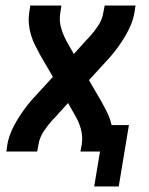

<svg xmlns="http://www.w3.org/2000/svg" viewBox="-20 -550 540 697"><path d="M322 127 343 0H272L277 -27Q281 -55 273.5 -82Q266 -109 252 -132L227 -176L180 -124Q178 -122 175.5 -119.5Q173 -117 171 -115Q153 -95 138.5 -73Q124 -51 120 -27L115 0H3L7 -27Q11 -49 20 -70.5Q29 -92 41 -112Q53 -132 67 -151.5Q81 -171 97 -189L172 -271L126 -350Q117 -367 108 -384.5Q99 -402 93 -421.5Q87 -441 85 -461.5Q83 -482 86 -504L90 -530H203L199 -504Q194 -475 202 -448Q210 -421 223 -398L248 -354L295 -406Q297 -408 299.5 -410.5Q302 -413 304 -415Q322 -435 336.5 -457Q351 -479 355 -504L360 -530H472L468 -504Q464 -481 455 -459.5Q446 -438 434 -418Q422 -398 408 -378.5Q394 -359 378 -341L303 -259L349 -180Q360 -160 370 -139.5Q380 -119 385 -96H448L411 127Z"/></svg>

Font: Iosevka Curly Oblique
Style: Bold
Weight: 700
Italic angle: -9°
Monospace: yes
Designer: Belleve Invis
Foundry: Belleve Invis
Version: Version 11.1.0; ttfautohint (v1.8.3)